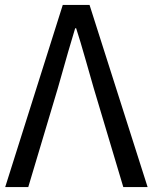

<svg xmlns="http://www.w3.org/2000/svg" viewBox="-20 -754 615 774"><path d="M1 0 233 -734H341L575 0H477L358 -398Q349 -429 326 -510Q303 -591 287 -640H283Q261 -569 213 -398L94 0Z"/></svg>

Font: Noto Sans SC
Style: Regular
Weight: 400
Designer: Ryoko NISHIZUKA  (kana, bopomofo & ideographs); Paul D. Hunt (Latin, Greek & Cyrillic); Sandoll Communications , Soo-you
Foundry: Adobe
Version: Version 2.002;hotconv 1.0.116;makeotfexe 2.5.65601